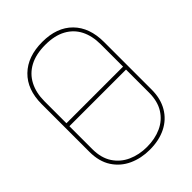

<svg xmlns="http://www.w3.org/2000/svg" viewBox="-214 -810 916 916"><g transform="rotate(-45 244.0 -352.5)"><path d="M50 -360V-340H436V-360ZM33 -508V-186Q33 -121 61.5 -77Q90 -33 138 -11Q186 11 244 11Q307 11 354 -12.5Q401 -36 427 -80.5Q453 -125 453 -186V-507Q453 -605 398 -660.5Q343 -716 245 -716Q146 -716 89.5 -661Q33 -606 33 -508ZM52 -185V-508Q52 -565 74 -607.5Q96 -650 139 -673Q182 -696 245 -696Q308 -696 350 -673Q392 -650 413 -608.5Q434 -567 434 -510V-185Q434 -126 409 -86.5Q384 -47 341 -27.5Q298 -8 244 -8Q191 -8 147.5 -27.5Q104 -47 78 -86.5Q52 -126 52 -185Z"/></g></svg>

Font: Advent Pro Thin
Style: Regular
Weight: 250
Version: Version 3.000